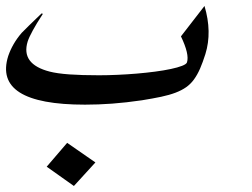

<svg xmlns="http://www.w3.org/2000/svg" viewBox="-68 -368 842 641"><path d="M250.5 174.3 178.7 252.9 87.9 188.5 156.2 108.9ZM617.7 -187.5Q608.9 -159.7 599.9 -138.9Q590.8 -118.2 579.6 -102.8Q568.4 -87.4 553.5 -76.9Q538.6 -66.4 518.1 -58.6Q497.6 -50.8 470 -44.9Q442.4 -39.1 405.8 -33.2Q352.5 -25.4 306.4 -22Q260.3 -18.6 215.8 -18.6Q-91.8 -18.6 -40.5 -181.2Q-33.7 -201.2 -22.5 -220.7Q-11.2 -240.2 4.4 -258.3Q11.2 -265.6 27.8 -281.7Q44.4 -297.9 70.8 -323.2L75.2 -321.8Q53.7 -289.1 41.3 -266.1Q28.8 -243.2 24.4 -229.5Q1 -153.8 98.1 -128.9Q122.6 -122.6 163.6 -119.6Q204.6 -116.7 262.7 -116.7Q292 -116.7 324.5 -118.2Q356.9 -119.6 388.7 -122.3Q420.4 -125 450 -128.9Q479.5 -132.8 502.4 -137.7Q525.4 -142.6 539.8 -148.2Q554.2 -153.8 556.2 -159.7Q564.9 -186.5 536.1 -246.6L614.7 -348.1Q640.6 -261.2 617.7 -187.5Z"/></svg>

Font: XB Khoramshahr
Style: Italic
Weight: 400
Italic angle: -12°
Designer: Behnam
Foundry: Irmug
Version: Version 8.005 2009